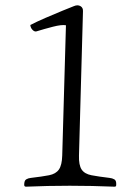

<svg xmlns="http://www.w3.org/2000/svg" viewBox="-20 -701 510 722"><path d="M277 -116Q276 -80 287 -63.5Q298 -47 324 -42Q350 -37 392 -32Q402 -31 410 -26.5Q418 -22 417 -6Q417 -1 415 0Q413 1 410 1Q241 -6 78 1Q71 1 71 -6Q71 -22 78.5 -26.5Q86 -31 96 -32Q139 -37 164.5 -42Q190 -47 201.5 -63.5Q213 -80 214 -116L228 -606Q212 -609 179 -600.5Q146 -592 117 -583Q110 -581 102.5 -588.5Q95 -596 94 -607Q117 -619 150.5 -633.5Q184 -648 214.5 -660.5Q245 -673 258 -678Q272 -684 282.5 -678Q293 -672 292 -658Z"/></svg>

Font: Diphylleia
Style: Regular
Weight: 400
Designer: Minha Hyung
Foundry: JAMO
Version: Version 1.000; ttfautohint (v1.8.4.7-5d5b);gftools[0.9.28]